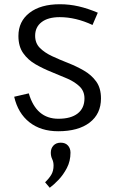

<svg xmlns="http://www.w3.org/2000/svg" viewBox="-20 -606 545 907"><path d="M255 14Q173 14 119 -28.5Q65 -71 47 -149L116 -165Q151 -45 256 -45Q315 -45 347 -70Q379 -95 379 -141Q379 -175 356.5 -197Q334 -219 298.5 -234.5Q263 -250 223 -266Q183 -282 147.5 -302.5Q112 -323 89.5 -355Q67 -387 67 -436Q67 -505 119.5 -545.5Q172 -586 263 -586Q308 -586 351.5 -576Q395 -566 442 -546L417 -488Q338 -525 262 -525Q207 -525 176.5 -501.5Q146 -478 146 -437Q146 -402 168.5 -379.5Q191 -357 226.5 -340.5Q262 -324 301.5 -308.5Q341 -293 376.5 -272.5Q412 -252 434.5 -221Q457 -190 457 -141Q457 -68 403.5 -27Q350 14 255 14ZM215 281 193 255Q212 237 222.5 219Q233 201 233 176Q233 159 226.5 145.5Q220 132 220 115Q220 95 232.5 81.5Q245 68 267 68Q289 68 301 81.5Q313 95 313 115Q313 155 296 187.5Q279 220 256.5 243.5Q234 267 215 281Z"/></svg>

Font: Fauna One
Style: Regular
Weight: 400
Designer: Eduardo Rodriguez Tunni
Foundry: Eduardo Rodriguez Tunni
Version: Version 2.001; ttfautohint (v1.8.4.7-5d5b);gftools[0.9.23]